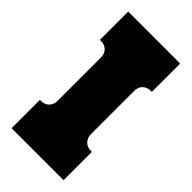

<svg xmlns="http://www.w3.org/2000/svg" viewBox="-221 -757 815 815"><g transform="rotate(45 186.0 -350.0)"><path d="M342 -170V0H30V-170H36Q59 -170 72.5 -184Q86 -198 86 -220V-480Q86 -503 72.5 -516.5Q59 -530 36 -530H30V-700H342V-530H336Q314 -530 300 -516.5Q286 -503 286 -480V-220Q286 -198 300 -184Q314 -170 336 -170Z"/></g></svg>

Font: Exile
Style: Regular
Weight: 400
Designer: Bartłomiej Rózga @rozgatype
Version: Version 1.000; ttfautohint (v1.8.4.7-5d5b)